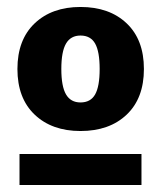

<svg xmlns="http://www.w3.org/2000/svg" viewBox="-20 -682 462 551"><path d="M211 -306Q129 -306 79.5 -353Q30 -400 30 -484Q30 -568 79.5 -615Q129 -662 211 -662Q294 -662 343.5 -615Q393 -568 393 -484Q393 -400 343.5 -353Q294 -306 211 -306ZM36 -151V-240H386V-151ZM211 -388Q240 -388 253 -411Q266 -434 266 -484Q266 -534 253 -557Q240 -580 211 -580Q183 -580 169.5 -557Q156 -534 156 -484Q156 -434 169.5 -411Q183 -388 211 -388Z"/></svg>

Font: Kantumruy Pro
Style: Bold
Weight: 700
Version: Version 1.002